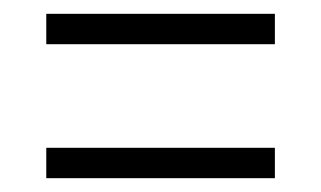

<svg xmlns="http://www.w3.org/2000/svg" viewBox="-20 -496 465 278"><path d="M47 -432H378V-476H47ZM47 -238H378V-282H47Z"/></svg>

Font: Noto Serif Armenian ExtraCondensed Light
Style: Regular
Weight: 300
Width: 2
Designer: Monotype Design Team
Foundry: Monotype Imaging Inc.
Version: Version 2.008